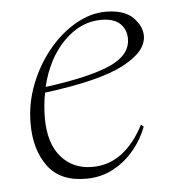

<svg xmlns="http://www.w3.org/2000/svg" viewBox="-41 -499 498 548"><g transform="rotate(-5 207.5 -225.0)"><path d="M184 10Q110 10 75 -38Q40 -86 40 -160Q40 -218 61 -272Q82 -326 117 -368.5Q152 -411 195 -435.5Q238 -460 281 -460Q334 -460 359 -435Q384 -410 384 -382Q384 -337 315 -301Q246 -265 89 -245Q82 -210 82 -173Q82 -100 116 -61Q150 -22 205 -22Q252 -22 289 -49.5Q326 -77 353 -129H355L361 -124Q348 -89 323 -58.5Q298 -28 263 -9Q228 10 184 10ZM266 -438Q207 -438 159 -389.5Q111 -341 92 -261Q219 -278 278.5 -304.5Q338 -331 338 -378Q338 -404 320.5 -421Q303 -438 266 -438Z"/></g></svg>

Font: Spectral ExtraLight
Style: Italic
Weight: 275
Italic angle: -10°
Designer: Jean-Baptiste Levee
Foundry: Production Type
Version: Version 2.001